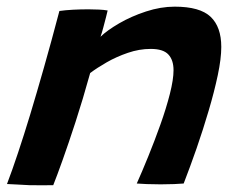

<svg xmlns="http://www.w3.org/2000/svg" viewBox="-20 -550 705 577"><path d="M140 6.5Q126 7 107 6.8Q88 6.5 68.5 6.5Q52 5.5 31 4.5Q10 3.5 1 3Q17 -39 34.2 -90.8Q51.5 -142.5 70.8 -206Q90 -269.5 112 -346.8Q134 -424 158.5 -517Q176 -519.5 199.5 -520.8Q223 -522 246 -522Q262.5 -522 277.5 -521.2Q292.5 -520.5 303.5 -518.5Q302.5 -514 298.8 -499.2Q295 -484.5 290.5 -467.5Q286 -450.5 282 -439.5Q301.5 -458.5 338 -479.8Q374.5 -501 418.8 -515.5Q463 -530 505 -530Q581 -530 613 -499.5Q645 -469 645 -409Q645 -374 634.5 -324.2Q624 -274.5 607.2 -217.8Q590.5 -161 570.8 -104.2Q551 -47.5 532 1.5Q522.5 2.5 503.5 3.2Q484.5 4 463 4Q440.5 4 420.8 3.2Q401 2.5 391 1.5Q406.5 -33 425.5 -79.8Q444.5 -126.5 462 -175.5Q479.5 -224.5 490.5 -267.8Q501.5 -311 501.5 -339Q501.5 -369.5 486 -386.2Q470.5 -403 433 -403Q398.5 -403 364.2 -391.2Q330 -379.5 300.8 -362.8Q271.5 -346 251 -330.5Q228.5 -249.5 207 -183.5Q185.5 -117.5 168.2 -69.2Q151 -21 140 6.5Z"/></svg>

Font: Grandstander Thin SemiBold
Style: Italic
Weight: 600
Italic angle: -15°
Version: Version 1.200